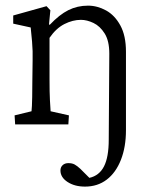

<svg xmlns="http://www.w3.org/2000/svg" viewBox="-20 -445 553 687"><path d="M430.7 -259.8V20.5Q430.7 81.1 412.6 127Q394.5 172.9 361.8 197.8Q329.1 222.7 284.2 222.7Q247.1 222.7 221.7 206.1Q196.3 189.5 196.3 165Q196.3 153.3 204.1 146Q211.9 138.7 224.6 138.7Q238.3 138.7 247.1 143.6Q255.9 148.4 267.6 159.2L299.8 191.4Q335 183.6 352.1 150.4Q369.1 117.2 369.1 54.7L371.1 -252.9Q371.1 -298.8 354.5 -325.2Q337.9 -351.6 314.5 -362.8Q291 -374 269.5 -374Q240.2 -374 210.4 -358.9Q180.7 -343.8 157.2 -309.6V-161.1Q157.2 -113.3 158.7 -85.9Q160.2 -58.6 161.1 -46.9L226.6 -32.2L224.6 0H34.2L32.2 -32.2L92.8 -46.9Q93.8 -54.7 94.2 -65.9Q94.7 -77.1 95.2 -97.7Q95.7 -118.2 95.7 -152.3L96.7 -228.5Q97.7 -261.7 94.7 -296.4Q91.8 -331.1 89.8 -346.7L27.3 -360.4V-389.6L146.5 -422.9L160.2 -408.2L155.3 -357.4L158.2 -356.4Q192.4 -392.6 224.6 -408.7Q256.8 -424.8 294.9 -424.8Q328.1 -424.8 359.4 -407.7Q390.6 -390.6 410.6 -354Q430.7 -317.4 430.7 -259.8Z"/></svg>

Font: Crimson Pro Light
Style: Regular
Weight: 300
Designer: Jacques Le Bailly
Foundry: Baron von Fonthausen
Version: Version 1.003